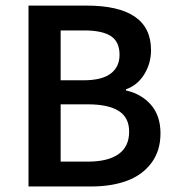

<svg xmlns="http://www.w3.org/2000/svg" viewBox="-20 -674 637 694"><path d="M83 0V-653.8H292Q525.9 -653.8 525.9 -493.2Q525.9 -445.3 501.5 -405.5Q477.1 -365.7 435.1 -351.1V-347.2Q491.7 -334.5 525.9 -294.9Q560.1 -255.4 560.1 -191.9Q560.1 -128.4 526.9 -84.5Q493.7 -40.5 438.2 -20.3Q382.8 0 309.1 0ZM199.2 -383.8H282.2Q348.1 -383.8 380.1 -408Q412.1 -432.1 412.1 -476.1Q412.1 -522.9 380.9 -543.5Q349.6 -564 284.2 -564H199.2ZM199.2 -89.8H296.9Q370.1 -89.8 408.4 -116.9Q446.8 -144 446.8 -198.2Q446.8 -249 409.2 -272.9Q371.6 -296.9 296.9 -296.9H199.2Z"/></svg>

Font: Toshiba Sans Medium
Style: Regular
Weight: 500
Designer: Paul D. Hunt
Foundry: Toshiba Corporation
Version: Version 2.020;PS 2.0;hotconv 1.0.86;makeotf.lib2.5.63406